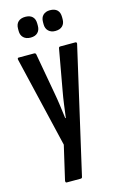

<svg xmlns="http://www.w3.org/2000/svg" viewBox="-131 -735 603 974"><g transform="rotate(-15 171.0 -248.0)"><path d="M93 185Q85 185 87 173L128 -4L16 -478Q13 -490 21 -490H102Q111 -490 112 -481L150 -269Q156 -237 161 -200.5Q166 -164 170 -132H173Q177 -164 182 -201Q187 -238 193 -270L231 -482Q232 -490 240 -490H319Q323 -490 325 -487Q327 -484 325 -478L175 177Q174 185 166 185ZM107 -572Q83 -572 69.5 -585Q56 -598 56 -620V-632Q56 -656 69.5 -668.5Q83 -681 107 -681Q131 -681 144 -668.5Q157 -656 157 -632V-620Q157 -598 144 -585Q131 -572 107 -572ZM236 -572Q214 -572 200.5 -585Q187 -598 187 -620V-632Q187 -656 200.5 -668.5Q214 -681 236 -681Q261 -681 274 -668.5Q287 -656 287 -632V-620Q287 -598 274 -585Q261 -572 236 -572Z"/></g></svg>

Font: Sofia Sans Extra Condensed SemiBold
Style: Regular
Weight: 600
Designer: Botio Nikoltchev, Ani Petrova
Foundry: lettersoup
Version: Version 4.101